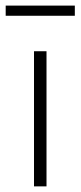

<svg xmlns="http://www.w3.org/2000/svg" viewBox="-29 -662 286 682"><path d="M-8.8 -606V-642.1H236.8V-606ZM91.8 0V-480H136.2V0Z"/></svg>

Font: SourceSansPro-Light
Style: Regular
Weight: 300
Designer: Paul D. Hunt
Foundry: Adobe Systems Incorporated
Version: Version 2.020;PS 2.0;hotconv 1.0.86;makeotf.lib2.5.63406